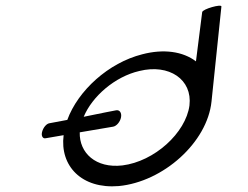

<svg xmlns="http://www.w3.org/2000/svg" viewBox="-20 -646 876 679"><path d="M380 -198C392 -200 405 -215 408 -231C411 -247 403 -258 391 -256C391 -256 333 -245 276 -233C306 -305 386 -375 473 -395C578 -421 661 -365 650 -273C637 -176 526 -75 413 -61C319 -50 260 -105 262 -178ZM763 -623C764 -633 696 -614 695 -603C692 -582 676 -453 673 -429C627 -464 559 -474 483 -454C364 -424 256 -326 218 -222C182 -215 154 -210 154 -210C144 -208 133 -195 129 -180C125 -166 131 -155 141 -157L205 -168C191 -59 269 23 400 12C557 -3 713 -142 728 -287Z"/></svg>

Font: Hi. Perspective
Style: Perspective
Weight: 400
Designer: Mew Too, Robert Jablonski
Foundry: Cannot Into Space Fonts
Version: Version 1.996